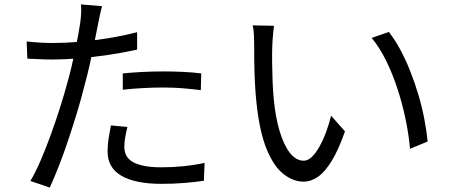

<svg xmlns="http://www.w3.org/2000/svg" viewBox="-20 -815 2040 871"><path d="M443 -787Q438 -770 433 -746Q428 -722 425 -707Q418 -671 408.5 -623.5Q399 -576 387.5 -524Q376 -472 362 -422Q349 -369 330 -306.5Q311 -244 290 -181Q269 -118 247 -62Q225 -6 206 36L118 6Q141 -33 164.5 -87.5Q188 -142 210.5 -204Q233 -266 252.5 -327.5Q272 -389 286 -441Q296 -476 305 -515Q314 -554 322 -591.5Q330 -629 335.5 -660.5Q341 -692 344 -712Q347 -733 348 -756Q349 -779 347 -795ZM221 -620Q277 -620 341.5 -625.5Q406 -631 473 -642Q540 -653 602 -669V-590Q540 -576 472 -566Q404 -556 338.5 -550.5Q273 -545 220 -545Q187 -545 159 -546.5Q131 -548 104 -549L101 -627Q137 -623 165.5 -621.5Q194 -620 221 -620ZM537 -482Q577 -486 624.5 -488.5Q672 -491 720 -491Q764 -491 808.5 -489Q853 -487 893 -482L891 -406Q853 -411 810 -414.5Q767 -418 723 -418Q676 -418 629.5 -415.5Q583 -413 537 -408ZM558 -239Q552 -215 548 -192Q544 -169 544 -149Q544 -131 550.5 -114.5Q557 -98 575 -85Q593 -72 626.5 -64Q660 -56 713 -56Q762 -56 812 -61Q862 -66 908 -76L905 5Q865 11 816 15Q767 19 712 19Q594 19 531 -17.5Q468 -54 468 -128Q468 -157 472.5 -186Q477 -215 483 -246Z M1223 -698Q1221 -686 1219.5 -668Q1218 -650 1216.5 -632Q1215 -614 1215 -601Q1214 -570 1214.5 -530.5Q1215 -491 1216.5 -448.5Q1218 -406 1222 -364Q1230 -281 1249 -218.5Q1268 -156 1295.5 -121Q1323 -86 1358 -86Q1377 -86 1395 -103.5Q1413 -121 1429.5 -150.5Q1446 -180 1459.5 -216.5Q1473 -253 1482 -290L1545 -219Q1515 -134 1484.5 -84.5Q1454 -35 1422.5 -13Q1391 9 1357 9Q1310 9 1266 -25.5Q1222 -60 1190 -137.5Q1158 -215 1144 -344Q1139 -388 1136.5 -439Q1134 -490 1133.5 -536Q1133 -582 1133 -611Q1133 -628 1132 -655Q1131 -682 1126 -700ZM1744 -670Q1771 -636 1795.5 -590.5Q1820 -545 1840.5 -493.5Q1861 -442 1877.5 -387Q1894 -332 1904.5 -277.5Q1915 -223 1920 -173L1840 -140Q1834 -208 1819 -278.5Q1804 -349 1782 -415.5Q1760 -482 1731 -541Q1702 -600 1666 -643Z"/></svg>

Font: Noto Sans HK
Style: Regular
Weight: 400
Designer: Ryoko NISHIZUKA 西塚涼子 (kana, bopomofo & ideographs); Paul D. Hunt (Latin, Greek & Cyrillic); Sandoll Communications 산돌커뮤니
Foundry: Adobe
Version: Version 2.004-H2;hotconv 1.0.118;makeotfexe 2.5.65603